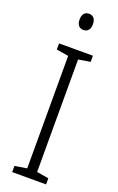

<svg xmlns="http://www.w3.org/2000/svg" viewBox="-174 -957 616 1001"><g transform="rotate(20 134.5 -456.5)"><path d="M135 -913C110 -913 98 -895 98 -868C98 -840 111 -823 135 -823C159 -823 172 -840 172 -868C172 -895 160 -913 135 -913ZM228 0V-34L162 -45V-669L228 -680V-714H40V-680L107 -669V-45L40 -34V0Z"/></g></svg>

Font: Noto Sans Malayalam Condensed Light
Style: Regular
Weight: 300
Width: 3
Designer: Jelle Bosma - Monotype Design Team
Foundry: Monotype Imaging Inc.
Version: Version 2.104